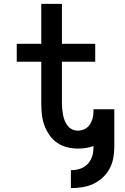

<svg xmlns="http://www.w3.org/2000/svg" viewBox="-20 -755 640 986"><path d="M344 211V119Q360 119 375.5 116Q391 113 405 106Q419 99 430 87.5Q441 76 448 61.5Q455 47 457.5 31.5Q460 16 460 0V-5Q441 2 421 5Q401 8 380 8Q352 8 324 1Q296 -6 273 -22Q250 -38 233.5 -62Q217 -86 207.5 -112.5Q198 -139 195 -167.5Q192 -196 192 -224V-438H66V-530H192V-735H298V-530H469V-438H298V-224Q298 -209 299.5 -194Q301 -179 304 -164Q307 -149 312.5 -135Q318 -121 327.5 -109Q337 -97 351 -90.5Q365 -84 380 -84Q398 -84 414.5 -92Q431 -100 441 -115Q451 -130 455.5 -147Q460 -164 460 -182V-194H567Q567 -191 567 -188.5Q567 -186 567 -183Q567 -180 567 -177.5Q567 -175 567 -172V0Q567 29 561.5 58Q556 87 542 112.5Q528 138 506 158Q484 178 457.5 190Q431 202 402 206.5Q373 211 344 211Z"/></svg>

Font: Iosevka Curly SmBdEx
Style: Regular
Weight: 600
Width: 7
Monospace: yes
Designer: Belleve Invis
Foundry: Belleve Invis
Version: Version 11.1.0; ttfautohint (v1.8.3)